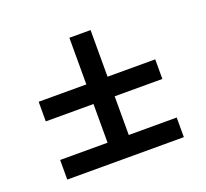

<svg xmlns="http://www.w3.org/2000/svg" viewBox="-89 -576 730 681"><g transform="rotate(-20 275.5 -235.0)"><path d="M56 -74H235V-220H55V-294H235V-470H315V-294H495V-220H315V-74H496V0H56Z"/></g></svg>

Font: Actor
Style: Regular
Weight: 400
Designer: Thomas Junold
Foundry: Thomas Junold
Version: Version 1.001